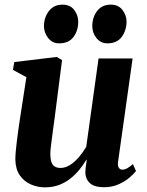

<svg xmlns="http://www.w3.org/2000/svg" viewBox="-20 -795 631 826"><path d="M173.5 11Q141 11 112.2 -1.8Q83.5 -14.5 65.2 -40.8Q47 -67 46 -108.5Q46 -125 48 -146Q50 -167 52.8 -190.2Q55.5 -213.5 59 -237Q62.5 -260.5 65.5 -281.5L93.5 -463L35.5 -494.5L41.5 -528L224 -550L247 -536.5L215 -287Q212 -266 209 -243.2Q206 -220.5 203.2 -199.2Q200.5 -178 198.5 -161Q196.5 -144 196.5 -133.5Q196.5 -112 201 -98.5Q205.5 -85 215.2 -78.8Q225 -72.5 240.5 -72.5Q262 -72.5 282.5 -86Q303 -99.5 320.5 -120.2Q338 -141 351 -163.5L404 -543.5H550.5L488 -99.5Q485.5 -81.5 491.2 -73.2Q497 -65 506.5 -65Q515.5 -65 525.8 -70.2Q536 -75.5 552 -89L565 -59.5Q556.5 -47.5 537.2 -31Q518 -14.5 490 -2Q462 10.5 427.5 10.5Q388.5 10.5 369.2 -5Q350 -20.5 347.5 -46.5Q347 -50.5 347.2 -57.2Q347.5 -64 348.5 -72.5Q349.5 -81 350.8 -90.2Q352 -99.5 353 -107L351.5 -108Q338.5 -86 321.5 -65Q304.5 -44 282.8 -26.8Q261 -9.5 233.8 0.8Q206.5 11 173.5 11ZM234 -608.5Q205.5 -608.5 187.2 -631.5Q169 -654.5 169 -684Q170 -721.5 191 -748.2Q212 -775 248.5 -775Q282.5 -775 299.5 -752Q316.5 -729 316.5 -701.5Q316.5 -663.5 296.2 -636Q276 -608.5 234 -608.5ZM442 -608.5Q413 -608.5 394.8 -631.5Q376.5 -654.5 377 -684Q377.5 -721.5 398.2 -748.2Q419 -775 456.5 -775Q489.5 -775 507 -752Q524.5 -729 524.5 -701.5Q524 -663.5 503.5 -636Q483 -608.5 442 -608.5Z"/></svg>

Font: Merriweather 60pt ExtraBold
Style: Italic
Weight: 800
Italic angle: -7.8°
Version: Version 2.101